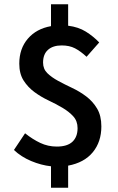

<svg xmlns="http://www.w3.org/2000/svg" viewBox="-20 -766 553 896"><path d="M218 110V10Q172 5 125.5 -14.5Q79 -34 45 -66L97 -144Q132 -116 168 -99Q204 -82 245 -82Q294 -82 318 -104.5Q342 -127 342 -168Q342 -201 322 -223Q302 -245 271.5 -263Q241 -281 206 -297.5Q171 -314 140.5 -336.5Q110 -359 90 -390.5Q70 -422 70 -469Q70 -539 110 -585.5Q150 -632 218 -644V-746H298V-646Q346 -640 380.5 -618.5Q415 -597 443 -568L384 -501Q356 -527 330 -540.5Q304 -554 268 -554Q227 -554 204 -533.5Q181 -513 181 -474Q181 -444 201 -424.5Q221 -405 251.5 -388.5Q282 -372 317 -355.5Q352 -339 382.5 -316Q413 -293 433 -259.5Q453 -226 453 -176Q453 -104 413 -55.5Q373 -7 298 7V110Z"/></svg>

Font: Processing Sans Pro Semibold
Style: Regular
Weight: 600
Designer: Paul D. Hunt
Foundry: Adobe Systems Incorporated
Version: Version 2.020;PS 2.000;hotconv 1.0.86;makeotf.lib2.5.63406